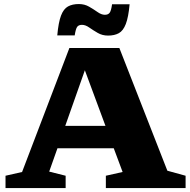

<svg xmlns="http://www.w3.org/2000/svg" viewBox="-20 -954 966 974"><path d="M829 -88 921.5 -62.5V0H517V-62.5L602 -81.5L557 -202H271.5L229.5 -83.5L313 -62.5V0H8V-62.5L92 -81.5L332 -710.5H585.5ZM311 -315.5H515L410.5 -597.5ZM637.5 -932.5Q631.5 -866.5 618.2 -832.2Q605 -798 583 -785.8Q561 -773.5 528 -773.5Q499 -773.5 475.8 -787Q452.5 -800.5 433 -814.2Q413.5 -828 396 -828Q379 -828 371.5 -817.8Q364 -807.5 359 -774.5H270.5Q276.5 -840.5 289.5 -874.8Q302.5 -909 324.8 -921.2Q347 -933.5 380 -933.5Q409 -933.5 432.2 -920Q455.5 -906.5 475 -892.8Q494.5 -879 512 -879Q528.5 -879 536.2 -889.2Q544 -899.5 548.5 -932.5Z"/></svg>

Font: Newsreader Caption
Style: Bold
Weight: 700
Designer: Hugues Gentile
Foundry: Production Type
Version: Version 1.001